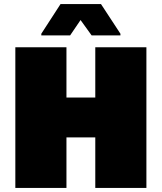

<svg xmlns="http://www.w3.org/2000/svg" viewBox="-20 -919 790 939"><path d="M55 0V-688H305V-442H446V-688H696V0H446V-247H305V0ZM182 -746V-754L276 -899H474L569 -754V-746H428L374 -821L323 -746Z"/></svg>

Font: Saira SemiExpanded Black
Style: Regular
Weight: 900
Width: 6
Designer: Hector Gatti with collaboration of the Omnibus-Type team
Foundry: Omnibus-Type
Version: Version 1.101